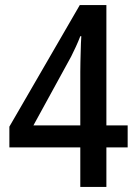

<svg xmlns="http://www.w3.org/2000/svg" viewBox="-20 -738 539 758"><path d="M484 -156H400V0H297V-156H17V-238L295 -718H400V-243H484ZM297 -454Q297 -473 297.5 -492.5Q298 -512 298.5 -531Q299 -550 299.5 -566.5Q300 -583 301 -595H297Q289 -574 279.5 -553.5Q270 -533 261 -515L112 -243H297Z"/></svg>

Font: Noto Sans Display SemiCondensed Medium
Style: Regular
Weight: 500
Width: 4
Designer: Monotype Design Team
Foundry: Monotype Imaging Inc.
Version: Version 2.003